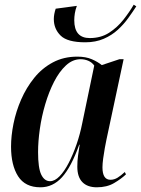

<svg xmlns="http://www.w3.org/2000/svg" viewBox="-20 -787 600 817"><path d="M343 -607Q267 -607 238 -635.5Q209 -664 209 -706Q209 -726 217 -750L307 -762Q301 -746 298.5 -730.5Q296 -715 296 -701Q296 -625 362 -625Q409 -625 444 -647.5Q479 -670 505 -703Q531 -736 549 -767L560 -760Q545 -737 526 -710.5Q507 -684 481.5 -660.5Q456 -637 421.5 -622Q387 -607 343 -607ZM152 10Q87 10 57 -37Q27 -84 27 -163Q27 -209 37.5 -261Q48 -313 70 -363.5Q92 -414 125.5 -455.5Q159 -497 205 -521.5Q251 -546 309 -546Q345 -546 370.5 -535Q396 -524 413 -510L488 -535H506L433 -193Q430 -179 426 -157Q422 -135 419 -112.5Q416 -90 416 -75Q416 -22 450 -22Q466 -22 480.5 -31Q495 -40 511 -55L516 -45Q496 -26 465.5 -8Q435 10 392 10Q352 10 330.5 -12Q309 -34 309 -78Q309 -102 312 -124Q315 -146 319 -171H317Q283 -76 244 -33Q205 10 152 10ZM193 -16Q213 -16 233.5 -37Q254 -58 272.5 -94Q291 -130 306 -173.5Q321 -217 330 -263L381 -508Q371 -522 355.5 -528.5Q340 -535 323 -535Q289 -535 260.5 -508.5Q232 -482 210 -439Q188 -396 172.5 -343.5Q157 -291 149.5 -238Q142 -185 142 -140Q142 -72 155.5 -44Q169 -16 193 -16Z"/></svg>

Font: Noto Serif Display Condensed SemiBold
Style: Italic
Weight: 600
Width: 3
Italic angle: -12°
Designer: Monotype Design Team
Foundry: Monotype Imaging Inc.
Version: Version 2.009